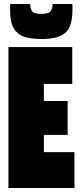

<svg xmlns="http://www.w3.org/2000/svg" viewBox="-20 -934 402 954"><path d="M22 0V-700H339V-517H198V-432H316V-264H198V-178H350V0ZM186 -740Q141 -740 106 -749.5Q71 -759 50.5 -790Q30 -821 30 -885Q30 -892 30 -899.5Q30 -907 31 -914H130V-909Q130 -895 138.5 -880Q147 -865 186 -865Q224 -865 232.5 -880Q241 -895 241 -909V-914H339Q340 -907 340 -899.5Q340 -892 340 -885Q340 -803 305 -771.5Q270 -740 186 -740Z"/></svg>

Font: Georama ExtraCondensed Black
Style: Regular
Weight: 900
Width: 2
Designer: Jean-Baptiste Levee
Foundry: Production Type
Version: Version 1.000